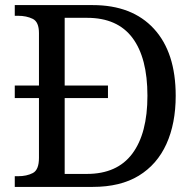

<svg xmlns="http://www.w3.org/2000/svg" viewBox="-20 -734 767 754"><path d="M38 0V-42H51Q85 -42 109 -54.5Q133 -67 133 -114V-349H38V-398H133V-604Q133 -648 108.5 -660Q84 -672 51 -672H38V-714H344Q499 -714 584.5 -621Q670 -528 670 -358Q670 -249 633.5 -168.5Q597 -88 525 -44Q453 0 344 0ZM321 -51Q440 -51 499.5 -130.5Q559 -210 559 -358Q559 -507 500 -585.5Q441 -664 322 -664H234V-398H404V-349H234V-51Z"/></svg>

Font: Noto Serif Grantha
Style: Regular
Weight: 400
Designer: Monotype Design Team
Foundry: Monotype Imaging Inc.
Version: Version 2.004; ttfautohint (v1.8.4.7-5d5b)